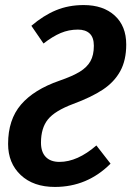

<svg xmlns="http://www.w3.org/2000/svg" viewBox="-20 -725 519 759"><path d="M479 -549Q479 -487 455.5 -444Q432 -401 387 -371Q342 -341 269 -314Q197 -287 169.5 -253Q142 -219 142 -161Q142 -124 161 -104.5Q180 -85 215 -85Q286 -85 361 -150L417 -78Q325 14 197 14Q112 14 62 -33Q12 -80 12 -156Q12 -252 63 -311.5Q114 -371 215 -406Q267 -424 295.5 -441.5Q324 -459 337.5 -483Q351 -507 351 -544Q351 -577 334.5 -592.5Q318 -608 288 -608Q252 -608 220 -594.5Q188 -581 152 -553L104 -623Q152 -664 201.5 -684.5Q251 -705 311 -705Q388 -705 433.5 -663.5Q479 -622 479 -549Z"/></svg>

Font: Fira Sans Extra Condensed Medium
Style: Italic
Weight: 500
Width: 3
Italic angle: -8°
Designer: Carrois Corporate & Edenspiekermann AG
Foundry: Carrois Corporate GbR & Edenspiekermann AG
Version: Version 4.203